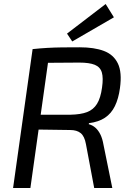

<svg xmlns="http://www.w3.org/2000/svg" viewBox="-20 -934 658 954"><path d="M376 -699Q448 -699 496 -681Q544 -663 565.5 -619Q587 -575 576 -496Q569 -444 551 -407Q533 -370 501.5 -349Q470 -328 422 -322L421 -317Q440 -312 454.5 -299Q469 -286 479 -265.5Q489 -245 494 -216L538 0H448L407 -218Q400 -257 381 -272.5Q362 -288 329 -288Q266 -289 221.5 -289.5Q177 -290 147.5 -290.5Q118 -291 98 -291L109 -364H330Q381 -365 412.5 -377Q444 -389 462 -418Q480 -447 487 -499Q494 -547 486 -574Q478 -601 451 -612Q424 -623 374 -623Q289 -623 229.5 -622Q170 -621 149 -621L142 -690Q180 -694 214.5 -696Q249 -698 287.5 -698.5Q326 -699 376 -699ZM228 -690 131 0H45L142 -690ZM505 -914 546 -848 339 -728 313 -767Z"/></svg>

Font: Exo 2
Style: Italic
Weight: 400
Italic angle: -8°
Designer: Natanael Gama
Foundry: Natanael Gama
Version: Version 2.010